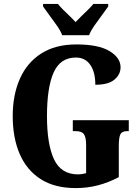

<svg xmlns="http://www.w3.org/2000/svg" viewBox="-20 -951 715 981"><path d="M367 10Q259 10 187.5 -36Q116 -82 80.5 -164.5Q45 -247 45 -358Q45 -466 81.5 -548.5Q118 -631 190.5 -677.5Q263 -724 370 -724Q483 -724 539.5 -690Q596 -656 596 -607Q596 -571 565 -544.5Q534 -518 467 -518Q467 -583 441 -620Q415 -657 368 -657Q288 -657 254 -580.5Q220 -504 220 -358Q220 -214 256 -137Q292 -60 379 -60Q396 -60 420 -66V-210Q420 -249 409 -265Q398 -281 367 -281H352V-337H638V-281H630Q603 -281 595 -264.5Q587 -248 587 -206V-46Q534 -18 480 -4Q426 10 367 10ZM298 -771Q289 -794 270.5 -820.5Q252 -847 232.5 -873Q213 -899 200 -918V-931H276Q285 -919 301.5 -902.5Q318 -886 336 -869Q354 -852 366 -838Q379 -852 396.5 -869Q414 -886 431 -902.5Q448 -919 457 -931H533V-918Q520 -899 500.5 -873Q481 -847 462.5 -820.5Q444 -794 435 -771Z"/></svg>

Font: Noto Serif ExtraCondensed Black
Style: Regular
Weight: 900
Width: 2
Designer: Monotype Design Team
Foundry: Monotype Imaging Inc.
Version: Version 2.015; ttfautohint (v1.8.4.7-5d5b)